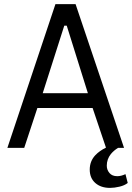

<svg xmlns="http://www.w3.org/2000/svg" viewBox="-20 -720 642 935"><path d="M431 -194H162L98 0H16L250 -700H348L584 0H555Q534 13 520 30Q500 55 500 87Q500 107 513 122.5Q526 138 551 138Q570 138 591 128L602 171Q587 183 562 189Q537 195 516 195Q471 195 444 171Q417 147 417 106Q417 65 444 36Q465 14 496 -1ZM188 -266H408L305 -595H293Z"/></svg>

Font: PT Mono
Style: Regular
Weight: 400
Monospace: yes
Designer: A.Korolkova, I.Chaeva
Foundry: ParaType Ltd
Version: Version 1.001W OFL